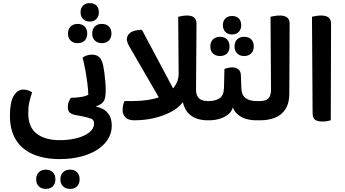

<svg xmlns="http://www.w3.org/2000/svg" viewBox="-20 -775 2225 1237"><path d="M512 -404Q522 -412 538.5 -417.5Q555 -423 573 -423Q601 -423 618.5 -408Q636 -393 645 -352Q649 -333 652.5 -305.5Q656 -278 658.5 -249Q661 -220 661 -197Q661 -176 659 -157Q657 -138 648 -123Q639 -108 616 -97Q606 -92 597 -89Q623 -83 646 -71Q671 -56 685.5 -30.5Q700 -5 700 36Q700 84 674.5 123.5Q649 163 603.5 191.5Q558 220 497 235Q436 250 365 250Q266 250 193.5 219Q121 188 82.5 126Q44 64 44 -29Q44 -118 68.5 -158Q93 -198 130 -198Q148 -198 162.5 -192.5Q177 -187 187 -180Q176 -147 169 -117.5Q162 -88 162 -46Q162 45 216.5 86.5Q271 128 366 128Q427 128 477 114.5Q527 101 556.5 77Q586 53 586 22Q586 -3 568 -10Q550 -17 522 -23Q511 -26 498 -28Q485 -30 471 -33Q447 -37 432 -47.5Q417 -58 417 -86Q417 -106 424 -122Q431 -138 437 -145Q472 -145 504 -150.5Q536 -156 549 -165Q548 -199 542.5 -241.5Q537 -284 529 -327Q521 -370 512 -404ZM275 442Q247 442 230 425.5Q213 409 213 380Q213 352 230 335Q247 318 275 318Q304 318 320.5 335Q337 352 337 380Q337 409 320.5 425.5Q304 442 275 442ZM431 442Q403 442 386 425.5Q369 409 369 380Q369 352 386 335Q403 318 431 318Q460 318 476.5 335Q493 352 493 380Q493 409 476.5 425.5Q460 442 431 442ZM558 -636Q531 -636 515 -652.5Q499 -669 499 -696Q499 -723 515 -739Q531 -755 558 -755Q586 -755 601.5 -739Q617 -723 617 -696Q617 -669 601 -652.5Q585 -636 558 -636ZM480 -497Q452 -497 435 -513.5Q418 -530 418 -559Q418 -587 435 -604Q452 -621 480 -621Q509 -621 525.5 -604Q542 -587 542 -559Q542 -530 525.5 -513.5Q509 -497 480 -497ZM636 -497Q608 -497 591 -514Q574 -531 574 -559Q574 -588 591 -604.5Q608 -621 636 -621Q665 -621 681.5 -604.5Q698 -588 698 -559Q698 -531 681.5 -514Q665 -497 636 -497Z M770 -64Q770 -85 773.5 -99Q777 -113 782 -124H840Q939 -125 1003 -148L812 -478Q807 -486 803.5 -495Q800 -504 798 -512Q797 -517 797 -522Q797 -543 814 -559.5Q831 -576 867 -581Q874 -582 879 -582.5Q884 -583 886 -583Q891 -583 895 -582L1095 -206Q1098 -210 1102 -214Q1131 -253 1131 -299Q1131 -300 1131 -302L1128 -667Q1136 -669 1152.5 -672Q1169 -675 1186 -675Q1215 -675 1230.5 -662Q1246 -649 1246 -623L1243 -198Q1243 -169 1253.5 -152.5Q1264 -136 1280.5 -130Q1297 -124 1315 -124H1329Q1336 -113 1340 -97.5Q1344 -82 1344 -62Q1344 -42 1340 -26Q1336 -10 1329 0H1318Q1243 0 1200 -39Q1169 -67 1158 -117Q1154 -112 1150 -107Q1125 -77 1079.5 -53Q1034 -29 974 -14.5Q914 0 845 0Q806 0 788 -19Q770 -38 770 -64Z M1305 0V-124H1326Q1369 -124 1395.5 -142.5Q1422 -161 1423 -209L1426 -331Q1435 -334 1448 -337.5Q1461 -341 1477 -341Q1499 -341 1515 -329Q1531 -317 1532 -290L1535 -206Q1537 -160 1563.5 -142Q1590 -124 1632 -124H1651Q1658 -113 1662 -97.5Q1666 -82 1666 -62Q1666 -42 1661.5 -26Q1657 -10 1651 0H1630Q1594 0 1562 -10Q1530 -20 1507 -42Q1489 -59 1480 -83Q1473 -59 1456 -43Q1432 -21 1398 -10.5Q1364 0 1330 0ZM1475 -553Q1448 -553 1432 -569.5Q1416 -586 1416 -613Q1416 -640 1432 -656Q1448 -672 1475 -672Q1503 -672 1518.5 -656Q1534 -640 1534 -613Q1534 -586 1518 -569.5Q1502 -553 1475 -553ZM1397 -414Q1369 -414 1352 -430.5Q1335 -447 1335 -476Q1335 -504 1352 -521Q1369 -538 1397 -538Q1426 -538 1442.5 -521Q1459 -504 1459 -476Q1459 -447 1442.5 -430.5Q1426 -414 1397 -414ZM1553 -414Q1525 -414 1508 -431Q1491 -448 1491 -476Q1491 -505 1508 -521.5Q1525 -538 1553 -538Q1582 -538 1598.5 -521.5Q1615 -505 1615 -476Q1615 -448 1598.5 -431Q1582 -414 1553 -414Z M1635 0V-124H1655Q1693 -124 1709.5 -141.5Q1726 -159 1726 -197L1723 -667Q1732 -669 1748.5 -672Q1765 -675 1783 -675Q1846 -675 1846 -623L1844 -173Q1844 -110 1819 -71.5Q1794 -33 1751.5 -16.5Q1709 0 1658 0Z M2059 8Q2026 8 2010 -3.5Q1994 -15 1994 -47L1990 -667Q1998 -669 2014.5 -672Q2031 -675 2049 -675Q2113 -675 2113 -623L2111 0Q2103 2 2089.5 5Q2076 8 2059 8Z"/></svg>

Font: Baloo Bhaijaan 2 SemiBold
Style: Regular
Weight: 600
Designer: Sanskriti Dholi, Noopur Datye and Ek Type
Foundry: Ek Type
Version: Version 1.700